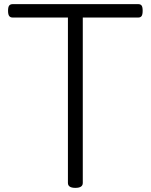

<svg xmlns="http://www.w3.org/2000/svg" viewBox="-20 -895 730 930"><path d="M345 15Q309 15 309 -9V-810H42Q30 -810 24.5 -817.5Q19 -825 19 -843Q19 -861 24.5 -868Q30 -875 42 -875H649Q661 -875 666 -868Q671 -861 671 -843Q671 -825 666 -817.5Q661 -810 649 -810H381V-9Q381 3 372 9Q363 15 345 15Z"/></svg>

Font: Playwrite GB S Light
Style: Regular
Weight: 300
Designer: Veronika Burian, José Scaglione
Foundry: TypeTogether
Version: Version 1.002